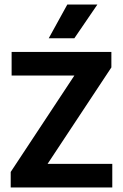

<svg xmlns="http://www.w3.org/2000/svg" viewBox="-20 -823 540 843"><path d="M27 0V-68L320.5 -512.5L322.5 -491.5H31V-595H469V-527L175 -82.5L173 -103.5H473V0ZM194 -655 275.5 -803H407.5L306.5 -655Z"/></svg>

Font: Encode Sans SC SemiCondensed SemiBold
Style: Regular
Weight: 600
Width: 4
Designer: Multiple Designers
Foundry: Impallari Type
Version: Version 3.002